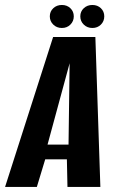

<svg xmlns="http://www.w3.org/2000/svg" viewBox="-51 -737 465 757"><path d="M-31 0 158.4 -591H325L344.7 0H215L212.7 -108.9H127.3L94.3 0ZM136.4 -166.8H219.2L223.5 -487.6ZM193 -626.7Q172.7 -626.7 159.1 -640Q145.4 -653.3 145.4 -672.5Q145.4 -691.8 159.1 -704.6Q172.7 -717.4 193 -717.4Q213.2 -717.4 226.5 -704.6Q239.9 -691.8 239.9 -672.5Q239.9 -653.3 226.5 -640Q213.2 -626.7 193 -626.7ZM313.2 -626.7Q293 -626.7 279.3 -640Q265.6 -653.3 265.6 -672.5Q265.6 -691.8 279.3 -704.6Q293 -717.4 313.2 -717.4Q333.5 -717.4 346.8 -704.6Q360.1 -691.8 360.1 -672.5Q360.1 -653.3 346.8 -640Q333.5 -626.7 313.2 -626.7Z"/></svg>

Font: Alumni Sans SC Thin
Style: Italic
Weight: 100
Italic angle: -8°
Designer: Robert E. Leuschke
Foundry: Robert E. Leuschke
Version: Version 1.016